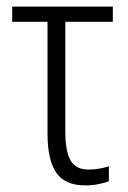

<svg xmlns="http://www.w3.org/2000/svg" viewBox="-20 -552 389 582"><path d="M239 10Q177 10 150.5 -28.5Q124 -67 124 -148V-486H17V-532H322V-486H178V-154Q178 -93 194 -65.5Q210 -38 248 -38Q280 -38 310 -48V-3Q300 2 279.5 6Q259 10 239 10Z"/></svg>

Font: Noto Sans Condensed Light
Style: Regular
Weight: 300
Width: 3
Designer: Monotype Design Team
Foundry: Monotype Imaging Inc.
Version: Version 2.013; ttfautohint (v1.8.4.7-5d5b)